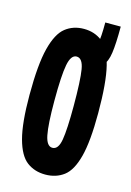

<svg xmlns="http://www.w3.org/2000/svg" viewBox="-89 -568 427 624"><g transform="rotate(15 125.0 -256.0)"><path d="M126 8Q90 8 64 -11.5Q38 -31 24 -82.5Q10 -134 10 -229Q10 -332 24 -386.5Q38 -441 64 -461.5Q90 -482 126 -482Q162 -482 188 -461.5Q214 -441 227.5 -386.5Q241 -332 241 -229Q241 -134 227.5 -82.5Q214 -31 188 -11.5Q162 8 126 8ZM126 -82Q146 -82 152 -117Q158 -152 158 -231Q158 -317 152 -353Q146 -389 126 -389Q107 -389 100 -353Q93 -317 93 -231Q93 -152 100 -117Q107 -82 126 -82ZM239 -520Q239 -462 234.5 -431Q230 -400 217.5 -388.5Q205 -377 180 -377L160 -436Q178 -436 182.5 -452Q187 -468 187 -520Z"/></g></svg>

Font: Inconsolata UltraCondensed Black
Style: Regular
Weight: 900
Width: 1
Monospace: yes
Designer: Raph Levien, Cyreal, Brenton Simpson
Foundry: Raph Levien, Cyreal, Google
Version: Version 3.001; ttfautohint (v1.8.2.53-6de2)